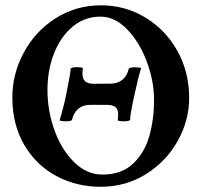

<svg xmlns="http://www.w3.org/2000/svg" viewBox="-20 -696 784 729"><path d="M26.9 -326.2Q26.9 -416 70.6 -496.8Q114.3 -577.6 191.4 -626.7Q268.6 -675.8 363.8 -675.8Q455.1 -675.8 531.7 -629.6Q608.4 -583.5 653.3 -503.2Q698.2 -422.9 698.2 -324.2Q698.2 -238.8 654.8 -160.9Q611.3 -83 534.4 -34.9Q457.5 13.2 361.8 13.2Q270.5 13.2 194.1 -27.6Q117.7 -68.4 72.3 -145.5Q26.9 -222.7 26.9 -326.2ZM564.9 -316.9Q564.9 -387.7 537.4 -461.9Q509.8 -536.1 462.6 -584.7Q415.5 -633.3 360.8 -632.8Q301.8 -632.8 256.1 -595Q210.4 -557.1 185.3 -493.4Q160.2 -429.7 160.2 -354Q160.2 -274.9 187.3 -200.4Q214.4 -126 262.5 -79.3Q310.5 -32.7 369.1 -33.2Q440.9 -33.2 484.6 -74Q528.3 -114.7 546.6 -178.5Q564.9 -242.2 564.9 -316.9ZM206.5 -239.7Q223.1 -294.4 232.9 -345.2L235.4 -358.4Q240.7 -385.3 244.4 -405.8Q248 -426.3 248 -434.6Q248.5 -437.5 255.1 -439.2Q261.7 -440.9 271.5 -440.9Q281.2 -440.9 288.3 -439.7Q295.4 -438.5 294.9 -436.5Q293 -426.8 293 -416.5Q293 -396 304 -386.7Q314.9 -377.4 338.9 -377.9L398.4 -378.4Q455.1 -378.9 468.8 -434.6Q469.2 -437.5 476.3 -439Q483.4 -440.4 493.2 -440.4Q502.4 -440.4 509 -439.5Q515.6 -438.5 515.6 -436.5Q503.9 -398.9 489.3 -330.6Q474.1 -261.2 474.1 -241.7Q474.1 -238.8 467.3 -237.1Q460.4 -235.4 450.7 -235.4Q440.4 -235.4 433.6 -236.6Q426.8 -237.8 427.2 -240.2Q428.7 -251.5 428.7 -260.3Q428.7 -280.8 418.5 -289.3Q408.2 -297.9 383.3 -297.9H323.7Q267.6 -297.9 253.4 -241.2Q252.9 -238.3 245.8 -236.8Q238.8 -235.4 229.5 -235.4Q219.7 -235.4 213.1 -236.6Q206.5 -237.8 206.5 -239.7Z"/></svg>

Font: JuniusX
Style: Bold
Weight: 700
Designer: Peter S. Baker
Foundry: Briery Creek Software
Version: Version 1.004